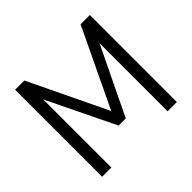

<svg xmlns="http://www.w3.org/2000/svg" viewBox="-162 -883 1077 1077"><g transform="rotate(-45 376.5 -345.0)"><path d="M672.9 -690.4V0H599.6V-540L405.3 -137.7H348.6L153.3 -540V0H80.1V-690.4H153.3L377 -224.6L599.6 -690.4Z"/></g></svg>

Font: Altinn-DIN
Style: Regular
Weight: 400
Designer: Charles Nix
Foundry: Altinn
Version: Version 2.00